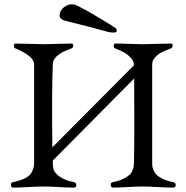

<svg xmlns="http://www.w3.org/2000/svg" viewBox="-20 -850 847 873"><path d="M471 -705Q396 -726 283 -754Q251 -761 251 -780Q252 -810 286 -826Q309 -837 338 -821Q404 -787 502 -725Q510 -720 510.5 -712Q511 -704 505 -703Q493 -700 471 -705ZM589 -553Q589 -572 575 -587Q561 -602 546 -610.5Q531 -619 504 -630Q501 -631 499 -633.5Q497 -636 497 -639.5Q497 -643 497.5 -645.5Q498 -648 499.5 -650Q501 -652 504 -652Q535 -652 569.5 -650.5Q604 -649 627 -649Q652 -649 689.5 -650.5Q727 -652 757 -652Q766 -652 765 -642.5Q764 -633 757 -630Q757 -630 745.5 -625.5Q734 -621 729.5 -619Q725 -617 714 -611.5Q703 -606 697.5 -601Q692 -596 685 -589Q678 -582 675 -574Q672 -566 672 -557V-109Q672 -100 672.5 -94.5Q673 -89 678 -76.5Q683 -64 692 -55Q701 -46 720.5 -36.5Q740 -27 767 -22Q779 -20 779 -8.5Q779 3 767 3Q738 3 696 0.5Q654 -2 627 -2Q601 -2 561 0.5Q521 3 494 3Q488 3 485 -2.5Q482 -8 484 -14.5Q486 -21 494 -22Q521 -27 540.5 -37Q560 -47 569 -55Q578 -63 583 -76.5Q588 -90 588 -94Q588 -98 589 -109Q592 -230 590 -493L220 -120Q220 -106 220.5 -98Q221 -90 223 -82Q225 -74 229 -68.5Q233 -63 239 -57Q267 -31 315 -22Q327 -20 327 -8.5Q327 3 315 3Q286 3 245.5 0.5Q205 -2 179 -2Q152 -2 109.5 0.5Q67 3 40 3Q34 3 31 -2.5Q28 -8 30 -14.5Q32 -21 40 -22Q73 -29 94.5 -40Q116 -51 123.5 -65.5Q131 -80 133 -88.5Q135 -97 135 -109V-557Q135 -595 50 -630Q47 -631 45 -633.5Q43 -636 43 -639.5Q43 -643 43.5 -645.5Q44 -648 45.5 -650Q47 -652 50 -652Q81 -652 118 -650.5Q155 -649 179 -649Q202 -649 238.5 -650.5Q275 -652 305 -652Q314 -652 313 -642.5Q312 -633 305 -630Q303 -629 293.5 -625.5Q284 -622 281 -620.5Q278 -619 269 -615Q260 -611 256.5 -608Q253 -605 246 -600.5Q239 -596 235.5 -592Q232 -588 228 -582.5Q224 -577 222 -570.5Q220 -564 220 -557Q215 -436 218 -180Z"/></svg>

Font: EB Garamond
Style: SC
Weight: 400
Version: Version 000.010